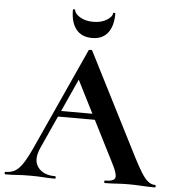

<svg xmlns="http://www.w3.org/2000/svg" viewBox="-64 -872 842 924"><g transform="rotate(5 357.0 -410.0)"><path d="M218 -299 233 -327H439L446 -299ZM717 -12Q722 -12 722 -6Q722 0 717 0Q687 0 654.5 -2Q622 -4 592 -4Q558 -4 533 -2Q508 0 477 0Q473 0 473 -6Q473 -12 477 -12Q518 -12 524.5 -28.5Q531 -45 506 -94L303 -495L352 -581L153 -142Q126 -82 152 -47Q178 -12 234 -12Q239 -12 239 -6Q239 0 234 0Q204 0 179 -2Q154 -4 116 -4Q77 -4 53.5 -2Q30 0 -4 0Q-8 0 -8 -6Q-8 -12 -4 -12Q23 -12 42.5 -23.5Q62 -35 81.5 -65.5Q101 -96 126 -152L343 -629Q344 -632 352 -632.5Q360 -633 361 -629L611 -137Q635 -90 652.5 -62.5Q670 -35 685.5 -23.5Q701 -12 717 -12ZM354 -690Q304 -690 277.5 -723Q251 -756 251 -817Q251 -820 256.5 -820Q262 -820 262 -818Q262 -801 288 -784.5Q314 -768 354 -768Q392 -768 418.5 -784.5Q445 -801 445 -818Q445 -820 450.5 -820Q456 -820 456 -817Q456 -756 430 -723Q404 -690 354 -690Z"/></g></svg>

Font: Cormorant
Style: Bold
Weight: 700
Designer: Christian Thalmann (Catharsis Fonts)
Foundry: Catharsis Fonts
Version: Version 4.000